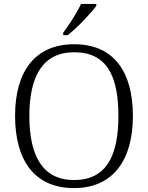

<svg xmlns="http://www.w3.org/2000/svg" viewBox="-20 -951 757 981"><path d="M303 -784V-771H325C373 -807 447 -886 472 -921V-931H394C373 -886 332 -822 303 -784ZM358 10C560 10 659 -136 659 -358C659 -585 561 -725 359 -725C158 -725 57 -585 57 -359C57 -132 156 10 358 10ZM358 -31C200 -31 130 -152 130 -358C130 -564 200 -684 359 -684C525 -684 585 -564 585 -358C585 -153 522 -31 358 -31Z"/></svg>

Font: Noto Serif Bengali Light
Style: Regular
Weight: 300
Designer: Juan Bruce, Universal Thirst, Indian Type Foundry and the Monotype Design Team.
Foundry: Monotype Imaging Inc.
Version: Version 2.003